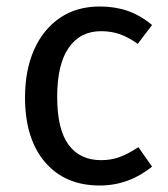

<svg xmlns="http://www.w3.org/2000/svg" viewBox="-20 -559 518 591"><path d="M448 -482 404 -424Q376 -444 349.5 -453.5Q323 -463 291 -463Q227 -463 191.5 -412Q156 -361 156 -261Q156 -161 191 -113.5Q226 -66 291 -66Q322 -66 348 -75.5Q374 -85 406 -106L448 -46Q376 12 287 12Q180 12 118.5 -60Q57 -132 57 -259Q57 -343 85 -406Q113 -469 164.5 -504Q216 -539 287 -539Q334 -539 373 -525.5Q412 -512 448 -482Z"/></svg>

Font: Fira Sans
Style: Regular
Weight: 400
Designer: bBox Type GmbH & Carrois Corporate GbR & Edenspiekermann AG
Foundry: bBox Type GmbH & Carrois Corporate GbR & Edenspiekermann AG
Version: Version 4.301